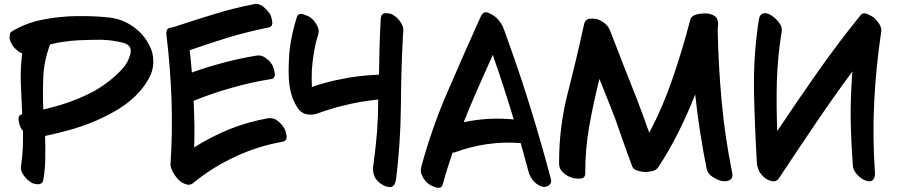

<svg xmlns="http://www.w3.org/2000/svg" viewBox="-20 -875 4540 967"><path d="M635.7 -600.6Q625 -558.6 593.8 -525.4Q562.5 -492.2 528.3 -465.8Q493.2 -438.5 454.1 -416Q414.1 -394.5 373 -377.9Q330.1 -360.4 286.1 -346.7Q243.2 -334 198.2 -323.2Q194.3 -406.2 198.2 -489.3Q202.1 -571.3 232.4 -651.4Q266.6 -660.2 301.8 -665Q336.9 -669.9 372.1 -671.9Q429.7 -674.8 487.3 -674.8Q544.9 -673.8 601.6 -659.2Q623 -653.3 632.8 -639.6Q641.6 -627 636.7 -603.5Q636.7 -603.5 636.7 -602.5Q636.7 -601.6 635.7 -600.6ZM684.6 -712.9Q619.1 -775.4 536.1 -786.1Q466.8 -793.9 397.5 -793.9Q382.8 -793.9 368.2 -793.9Q281.2 -793 197.3 -776.4Q112.3 -760.7 38.1 -715.8Q30.3 -710.9 29.3 -699.2Q28.3 -692.4 28.3 -687.5Q28.3 -683.6 28.3 -679.7Q31.2 -668 38.1 -655.3Q43.9 -642.6 52.7 -633.8Q60.5 -626 70.3 -618.2Q80.1 -609.4 91.8 -606.4Q82 -530.3 85 -453.1Q87.9 -377 91.8 -299.8Q69.3 -293.9 74.2 -267.6Q78.1 -241.2 86.9 -227.5Q88.9 -224.6 90.8 -221.7Q93.8 -219.7 95.7 -216.8Q96.7 -171.9 94.7 -127.9Q92.8 -83 85.9 -39.1Q82 -14.6 100.6 9.8Q119.1 34.2 138.7 44.9Q153.3 52.7 168.9 52.7Q172.9 52.7 176.8 52.7Q196.3 49.8 199.2 25.4Q208 -28.3 208 -82Q209 -135.7 207 -190.4Q267.6 -203.1 328.1 -219.7Q387.7 -236.3 446.3 -259.8Q512.7 -287.1 576.2 -325.2Q640.6 -364.3 687.5 -418.9Q711.9 -447.3 730.5 -481.4Q749 -514.6 752 -553.7Q752 -561.5 752 -568.4Q752 -605.5 735.4 -640.6Q715.8 -681.6 684.6 -712.9Z M1409.2 -233.4Q1396.5 -252.9 1376 -268.6Q1354.5 -283.2 1329.1 -279.3Q1230.5 -261.7 1136.7 -224.6Q1043 -186.5 958 -132.8Q960 -191.4 959 -250Q958 -308.6 955.1 -367.2Q1048.8 -405.3 1146.5 -432.6Q1244.1 -460.9 1344.7 -476.6Q1368.2 -480.5 1363.3 -508.8Q1358.4 -536.1 1350.6 -548.8Q1337.9 -569.3 1316.4 -584Q1295.9 -599.6 1270.5 -594.7Q1187.5 -581.1 1106.4 -559.6Q1025.4 -538.1 946.3 -509.8Q944.3 -538.1 941.4 -566.4Q938.5 -594.7 935.5 -622.1Q1033.2 -656.2 1130.9 -686.5Q1229.5 -715.8 1331.1 -736.3Q1355.5 -740.2 1350.6 -767.6Q1346.7 -794.9 1337.9 -807.6Q1324.2 -827.1 1303.7 -842.8Q1287.1 -855.5 1268.6 -855.5Q1262.7 -855.5 1257.8 -853.5Q1160.2 -835 1065.4 -805.7Q970.7 -777.3 877 -746.1Q855.5 -738.3 835 -734.4Q818.4 -731.4 817.4 -708Q817.4 -703.1 818.4 -698.2Q837.9 -537.1 843.8 -375Q849.6 -212.9 838.9 -50.8Q836.9 -27.3 861.3 8.8Q885.7 43.9 916 52.7Q922.9 55.7 929.7 55.7Q932.6 55.7 935.5 54.7Q945.3 53.7 954.1 45.9Q1050.8 -33.2 1165 -85.9Q1279.3 -139.6 1403.3 -161.1Q1423.8 -165 1423.8 -184.6Q1423.8 -188.5 1422.9 -193.4Q1418 -220.7 1409.2 -233.4Z M1958 -800.8Q1944.3 -808.6 1926.8 -808.6Q1923.8 -808.6 1920.9 -808.6Q1899.4 -806.6 1897.5 -781.2Q1893.6 -710.9 1891.6 -639.6Q1889.6 -569.3 1888.7 -499Q1837.9 -497.1 1788.1 -491.2Q1738.3 -485.4 1689.5 -474.6Q1663.1 -469.7 1636.7 -462.9Q1610.4 -456.1 1585 -448.2Q1577.1 -445.3 1568.4 -443.4Q1560.5 -440.4 1550.8 -436.5Q1550.8 -436.5 1550.8 -437.5Q1550.8 -438.5 1550.8 -438.5Q1549.8 -459 1549.8 -480.5Q1549.8 -502 1550.8 -524.4Q1553.7 -568.4 1561.5 -612.3Q1568.4 -656.2 1582 -699.2Q1589.8 -722.7 1577.1 -746.1Q1564.5 -769.5 1545.9 -785.2Q1535.2 -793.9 1508.8 -802.7Q1481.4 -811.5 1474.6 -787.1Q1457 -731.4 1446.3 -673.8Q1435.5 -615.2 1434.6 -556.6Q1433.6 -540 1433.6 -522.5Q1433.6 -502 1434.6 -480.5Q1436.5 -441.4 1446.3 -404.3Q1455.1 -369.1 1477.5 -334Q1499 -298.8 1540 -297.9Q1560.5 -296.9 1579.1 -303.7Q1597.7 -309.6 1616.2 -316.4Q1637.7 -323.2 1660.2 -330.1Q1681.6 -336.9 1704.1 -341.8Q1749 -353.5 1793.9 -361.3Q1839.8 -369.1 1884.8 -374Q1884.8 -292 1878.9 -210.9Q1872.1 -129.9 1861.3 -49.8Q1859.4 -39.1 1858.4 -27.3Q1858.4 -16.6 1860.4 -5.9Q1863.3 14.6 1877.9 32.2Q1892.6 48.8 1912.1 58.6Q1923.8 65.4 1938.5 66.4Q1941.4 67.4 1943.4 67.4Q1955.1 67.4 1962.9 58.6Q1968.8 52.7 1970.7 44.9Q1972.7 37.1 1974.6 29.3Q1997.1 -153.3 1999 -335.9Q2000 -519.5 2009.8 -703.1Q2010.7 -706.1 2010.7 -710Q2010.7 -712.9 2010.7 -716.8Q2011.7 -718.8 2011.7 -720.7Q2011.7 -744.1 1996.1 -765.6Q1979.5 -789.1 1958 -800.8Z M2315.4 -259.8Q2349.6 -345.7 2386.7 -429.7Q2423.8 -514.6 2461.9 -598.6Q2490.2 -517.6 2516.6 -436.5Q2543 -355.5 2567.4 -273.4Q2504.9 -279.3 2441.4 -276.4Q2377.9 -272.5 2315.4 -259.8ZM2753.9 24.4Q2708 -149.4 2655.3 -320.3Q2602.5 -492.2 2542 -660.2Q2530.3 -691.4 2518.6 -725.6Q2506.8 -759.8 2481.4 -784.2Q2467.8 -797.9 2441.4 -809.6Q2434.6 -813.5 2427.7 -813.5Q2412.1 -813.5 2402.3 -793.9Q2318.4 -608.4 2237.3 -419.9Q2155.3 -232.4 2101.6 -34.2Q2099.6 -25.4 2099.6 -16.6Q2099.6 -2 2107.4 12.7Q2119.1 36.1 2137.7 50.8Q2148.4 59.6 2175.8 69.3Q2183.6 71.3 2189.5 71.3Q2205.1 71.3 2210 53.7Q2220.7 13.7 2233.4 -27.3Q2246.1 -67.4 2259.8 -107.4Q2262.7 -106.4 2265.6 -106.4Q2268.6 -106.4 2272.5 -108.4Q2352.5 -137.7 2435.5 -149.4Q2518.6 -161.1 2602.5 -154.3Q2612.3 -119.1 2622.1 -83Q2631.8 -46.9 2641.6 -11.7Q2647.5 12.7 2665 34.2Q2682.6 55.7 2708 64.5Q2728.5 70.3 2744.1 58.6Q2755.9 49.8 2755.9 35.2Q2755.9 30.3 2753.9 24.4Z M3668 -2.9Q3631.8 -180.7 3615.2 -358.4Q3598.6 -536.1 3594.7 -717.8Q3594.7 -731.4 3596.7 -751Q3597.7 -770.5 3589.8 -783.2Q3583 -793.9 3569.3 -799.8Q3554.7 -806.6 3542 -806.6Q3537.1 -807.6 3531.2 -807.6Q3515.6 -807.6 3493.2 -803.7Q3461.9 -796.9 3456.1 -774.4Q3418.9 -628.9 3369.1 -484.4Q3320.3 -339.8 3250 -206.1Q3234.4 -249 3218.8 -293Q3203.1 -335.9 3186.5 -378.9Q3153.3 -462.9 3120.1 -546.9Q3086.9 -630.9 3054.7 -715.8Q3046.9 -738.3 3030.3 -753.9Q3013.7 -768.6 2991.2 -777.3Q2971.7 -783.2 2949.2 -780.3Q2927.7 -778.3 2921.9 -753.9Q2883.8 -579.1 2838.9 -404.3Q2795.9 -234.4 2795.9 -60.5Q2795.9 -53.7 2795.9 -47.9Q2796.9 -22.5 2817.4 -4.9Q2836.9 12.7 2859.4 19.5Q2874 25.4 2901.4 24.4Q2927.7 23.4 2927.7 -2Q2926.8 -123 2948.2 -242.2Q2969.7 -361.3 2999 -477.5Q3011.7 -446.3 3024.4 -414.1Q3037.1 -382.8 3049.8 -350.6Q3081.1 -273.4 3107.4 -194.3Q3134.8 -115.2 3164.1 -37.1Q3169.9 -21.5 3190.4 -15.6Q3210.9 -9.8 3224.6 -8.8Q3241.2 -7.8 3262.7 -12.7Q3284.2 -16.6 3294.9 -32.2Q3351.6 -118.2 3397.5 -210.9Q3443.4 -302.7 3481.4 -399.4Q3491.2 -304.7 3505.9 -210.9Q3520.5 -117.2 3539.1 -24.4Q3543.9 1 3570.3 16.6Q3595.7 33.2 3618.2 37.1Q3623 38.1 3627.9 38.1Q3642.6 38.1 3656.2 31.2Q3668.9 23.4 3668.9 7.8Q3668.9 2.9 3668 -2.9Z M4379.9 -787.1Q4370.1 -794.9 4347.7 -804.7Q4326.2 -813.5 4314.5 -798.8Q4201.2 -659.2 4097.7 -511.7Q3994.1 -364.3 3894.5 -214.8Q3889.6 -339.8 3892.6 -465.8Q3896.5 -591.8 3917 -716.8Q3921.9 -746.1 3887.7 -779.3Q3857.4 -808.6 3832 -808.6Q3830.1 -808.6 3827.1 -808.6Q3818.4 -806.6 3811.5 -799.8Q3805.7 -793.9 3802.7 -780.3Q3777.3 -621.1 3777.3 -460Q3777.3 -438.5 3777.3 -418Q3781.2 -235.4 3792 -53.7Q3793.9 -30.3 3805.7 -8.8Q3818.4 11.7 3837.9 25.4Q3853.5 35.2 3872.1 38.1Q3875 38.1 3877 38.1Q3892.6 38.1 3903.3 22.5Q3993.2 -113.3 4085 -249Q4176.8 -384.8 4273.4 -515.6Q4270.5 -490.2 4269.5 -462.9Q4267.6 -435.5 4266.6 -409.2Q4262.7 -316.4 4265.6 -224.6Q4268.6 -131.8 4275.4 -40Q4277.3 -15.6 4298.8 5.9Q4319.3 28.3 4341.8 35.2Q4366.2 43 4377 30.3Q4388.7 17.6 4386.7 -4.9Q4374 -183.6 4382.8 -360.4Q4391.6 -537.1 4418 -713.9Q4418.9 -717.8 4418.9 -721.7Q4418.9 -737.3 4408.2 -754.9Q4394.5 -775.4 4379.9 -787.1Z"/></svg>

Font: TroubleSide
Style: Comic
Weight: 400
Designer: Koroletov
Version: 1_5